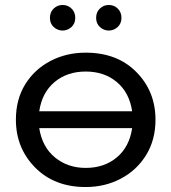

<svg xmlns="http://www.w3.org/2000/svg" viewBox="-20 -747 690 773"><path d="M325 6Q199 6 121.5 -72.5Q44 -151 44 -265Q44 -347 81.5 -407.5Q119 -468 183 -501.5Q247 -535 325 -535Q452 -535 529 -457Q606 -379 606 -265Q606 -184 568.5 -123Q531 -62 467 -28Q403 6 325 6ZM512 -299Q501 -374 450.5 -416.5Q400 -459 325 -459Q250 -459 199.5 -416.5Q149 -374 138 -299ZM325 -71Q400 -71 450.5 -113.5Q501 -156 512 -231H138Q150 -155 201.5 -113Q253 -71 325 -71ZM232 -624Q212 -624 196.5 -638Q181 -652 181 -675Q181 -698 196 -712.5Q211 -727 232 -727Q253 -727 268 -712.5Q283 -698 283 -675Q283 -652 267.5 -638Q252 -624 232 -624ZM418 -624Q398 -624 382.5 -638Q367 -652 367 -675Q367 -698 382 -712.5Q397 -727 418 -727Q439 -727 454 -712.5Q469 -698 469 -675Q469 -652 453.5 -638Q438 -624 418 -624Z"/></svg>

Font: Argentum Novus
Style: Regular
Weight: 400
Designer: Julieta Ulanovsky
Foundry: Julieta Ulanovsky
Version: Version 7.20;July 27, 2021;FontCreator 13.0.0.2683 64-bit